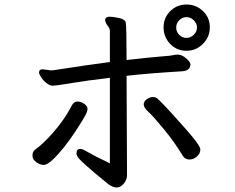

<svg xmlns="http://www.w3.org/2000/svg" viewBox="-20 -799 1040 851"><path d="M174 -68Q158 -68 141 -80Q124 -92 124 -109Q124 -126 133.5 -134Q143 -142 155 -151Q167 -160 196 -190Q261 -259 298 -331Q307 -349 324 -349Q338 -349 353 -339Q368 -329 368 -316Q368 -304 352.5 -277.5Q337 -251 314 -216Q291 -181 264.5 -147.5Q238 -114 213.5 -91Q189 -68 174 -68ZM820 -92Q801 -92 791 -107Q754 -169 705.5 -227.5Q657 -286 637 -304Q617 -322 617 -336Q617 -350 631 -359.5Q645 -369 658 -369Q670 -369 678.5 -361.5Q687 -354 712.5 -327.5Q738 -301 803 -227.5Q868 -154 868 -137Q868 -119 853 -105.5Q838 -92 820 -92ZM497 32Q481 32 461 18Q329 -89 323 -106Q319 -113 319 -119Q319 -139 336 -139Q346 -139 371 -124Q396 -109 467 -75V-454Q371 -443 298.5 -431Q226 -419 214 -419Q200 -419 185 -431.5Q170 -444 161.5 -458Q153 -472 153 -477Q153 -492 169 -492L205 -487L219 -488Q366 -511 467 -524V-662Q467 -673 456.5 -686Q446 -699 446 -712Q448 -725 466 -725Q480 -725 506.5 -719.5Q533 -714 537 -701Q541 -688 541 -533Q656 -546 697.5 -549Q739 -552 747.5 -554.5Q756 -557 768 -557Q786 -557 805 -540.5Q824 -524 824 -514Q824 -485 786 -483Q637 -474 541 -463L543 -23Q543 -2 528.5 15Q514 32 497 32ZM807 -631Q825 -631 839 -645Q853 -659 853 -677Q853 -695 839 -709Q825 -723 807 -723Q788 -723 774.5 -709.5Q761 -696 761 -677Q761 -658 774.5 -644.5Q788 -631 807 -631ZM807 -574Q763 -574 734 -604.5Q705 -635 705 -678Q705 -720 734.5 -749.5Q764 -779 807 -779Q849 -779 879.5 -750Q910 -721 910 -678Q910 -635 879.5 -604.5Q849 -574 807 -574Z"/></svg>

Font: ToneOZ-Pinyin-WenKai-Medium
Style: Medium
Weight: 700
Designer: Fontworks Inc.
Foundry: ToneOZ
Version: Version 0.240331